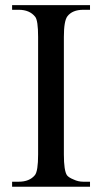

<svg xmlns="http://www.w3.org/2000/svg" viewBox="-20 -708 386 728"><path d="M25.9 0V-19H50.8Q91.8 -19 112.3 -43.9Q124.5 -59.1 124.5 -122.1V-567.9Q124.5 -630.9 113.3 -644.5Q92.3 -670.9 50.8 -670.9H25.9V-688.5H321.3V-670.9H295.9Q254.4 -670.9 235.4 -646Q222.2 -628.4 222.2 -567.9V-122.1Q222.2 -61 233.9 -43.5Q240.7 -34.7 259.3 -27.3Q276.4 -19 295.9 -19H321.3V0Z"/></svg>

Font: Nuosu SIL
Style: Regular
Weight: 400
Designer: Peter Constable, Alex Kotlar, Peter Martin
Foundry: SIL International
Version: Version 2.300